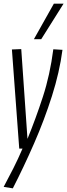

<svg xmlns="http://www.w3.org/2000/svg" viewBox="-22 -810 367 1048"><path d="M269 -541 319 -538Q303 -416 261.5 -285.5Q220 -155 164 -27Q108 101 48 218L-2 210Q25 160 51 108.5Q77 57 101 1H83L43 -540L94 -542L128 -52Q173 -162 212 -281.5Q251 -401 269 -541ZM163 -596 272 -790H325L203 -596Z"/></svg>

Font: Georama Condensed Light
Style: Italic
Weight: 300
Width: 3
Italic angle: -9°
Designer: Jean-Baptiste Levee
Foundry: Production Type
Version: Version 1.000